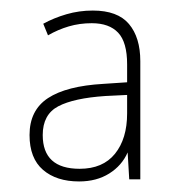

<svg xmlns="http://www.w3.org/2000/svg" viewBox="-20 -742 340 364"><path d="M156 -722Q203 -722 224.5 -696.5Q246 -671 246 -626V-402H225L222 -453Q211 -428 187 -413Q163 -398 130 -398Q87 -398 61.5 -420Q36 -442 36 -486Q36 -533 71 -556Q106 -579 176 -583L221 -586V-620Q221 -662 204 -680Q187 -698 154 -698Q131 -698 110.5 -692Q90 -686 71 -675L62 -697Q82 -708 106 -715Q130 -722 156 -722ZM180 -560Q120 -556 90.5 -540.5Q61 -525 61 -486Q61 -422 131 -422Q175 -422 198 -450.5Q221 -479 221 -527V-562Z"/></svg>

Font: Noto Sans SemiCondensed Thin
Style: Regular
Weight: 100
Width: 4
Designer: Monotype Design Team
Foundry: Monotype Imaging Inc.
Version: Version 2.013; ttfautohint (v1.8.4.7-5d5b)